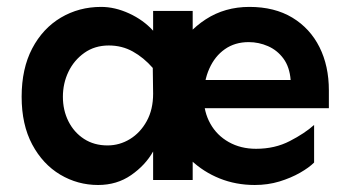

<svg xmlns="http://www.w3.org/2000/svg" viewBox="-20 -524 1017 559"><path d="M721.7 14.6Q667 14.6 619.6 -4.4Q572.3 -23.4 535.6 -58.1Q499 -92.8 479 -139.6Q459 -186.5 459 -241.2Q459 -312.5 491.2 -372.1Q523.4 -431.6 579.1 -467.8Q634.8 -503.9 706.1 -503.9Q779.3 -503.9 831.1 -472.7Q882.8 -441.4 910.2 -386.7Q937.5 -332 937.5 -260.7V-209H565.4V-291H826.2Q823.2 -329.1 805.2 -353.5Q787.1 -377.9 760.3 -389.6Q733.4 -401.4 704.1 -401.4Q664.1 -401.4 634.8 -380.9Q605.5 -360.4 589.4 -324.2Q573.2 -288.1 573.2 -241.2Q573.2 -198.2 592.3 -164.1Q611.3 -129.9 646 -110.4Q680.7 -90.8 725.6 -90.8Q780.3 -90.8 823.7 -113.3Q867.2 -135.7 894.5 -160.2V-50.8Q879.9 -36.1 853.5 -21Q827.1 -5.9 793.5 4.4Q759.8 14.6 721.7 14.6ZM265.6 14.6Q206.1 14.6 155.3 -15.6Q104.5 -45.9 73.7 -103.5Q43 -161.1 43 -242.2Q43 -324.2 73.7 -382.8Q104.5 -441.4 157.2 -472.7Q210 -503.9 274.4 -503.9Q314.5 -503.9 356 -484.9Q397.5 -465.8 425.8 -434.6V-492.2H541V0H425.8V-83Q403.3 -43 361.8 -14.2Q320.3 14.6 265.6 14.6ZM293 -100.6Q328.1 -100.6 358.4 -119.1Q388.7 -137.7 407.2 -171.4Q425.8 -205.1 425.8 -251L424.8 -326.2Q398.4 -356.4 366.7 -374Q335 -391.6 296.9 -391.6Q255.9 -391.6 225.6 -370.1Q195.3 -348.6 179.2 -314.9Q163.1 -281.2 163.1 -242.2Q163.1 -203.1 179.2 -170.9Q195.3 -138.7 224.6 -119.6Q253.9 -100.6 293 -100.6Z"/></svg>

Font: Sen SemiBold
Style: Regular
Weight: 600
Designer: Kosal Sen, Philatype
Foundry: Philatype
Version: Version 2.000;gftools[0.9.31]